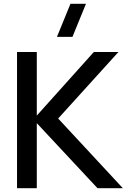

<svg xmlns="http://www.w3.org/2000/svg" viewBox="-20 -995 670 1015"><path d="M363 -800H281L352.5 -975H434.5ZM70 0V-720H174.5V-384L476 -720H606L287.5 -368.5L629.5 0H495.5L174.5 -344V0Z"/></svg>

Font: Manrope KiralyPet SmBd KiralyPet
Style: Regular
Weight: 600
Designer: Mikhail Sharanda
Foundry: Mikhail Sharanda
Version: Version 4.502